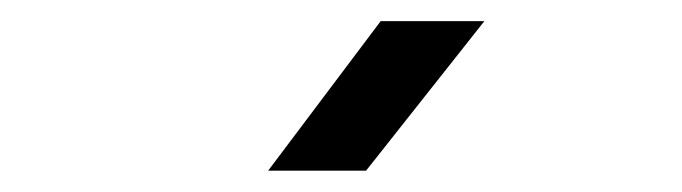

<svg xmlns="http://www.w3.org/2000/svg" viewBox="-20 -805 639 180"><path d="M231.4 -645 336.9 -785.2H434.1L323.2 -645Z"/></svg>

Font: UDEV Gothic 35
Style: Regular
Weight: 400
Version: v2.1.0; ttfautohint (v1.8.4.7-5d5b-dirty) -l 6 -r 45 -G 200 